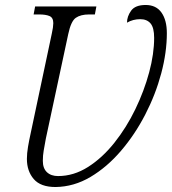

<svg xmlns="http://www.w3.org/2000/svg" viewBox="-20 -740 690 771"><path d="M203 11Q143 11 115.5 -21Q88 -53 88 -102Q88 -124 92.5 -150.5Q97 -177 103 -204L188 -605Q191 -618 192.5 -629Q194 -640 194 -647Q194 -669 179 -675.5Q164 -682 137 -682H115L121 -714H367L361 -682H338Q304 -682 284.5 -668.5Q265 -655 254 -603L164 -183Q159 -155 155.5 -135.5Q152 -116 152 -94Q152 -64 168.5 -48.5Q185 -33 213 -33Q276 -33 333.5 -69.5Q391 -106 439.5 -167Q488 -228 523.5 -301.5Q559 -375 579 -449.5Q599 -524 599 -588Q599 -629 584.5 -646Q570 -663 543 -663Q514 -663 490 -649Q490 -674 506.5 -697Q523 -720 565 -720Q607 -720 628.5 -689.5Q650 -659 650 -607Q650 -530 627.5 -445.5Q605 -361 563.5 -280.5Q522 -200 466 -134.5Q410 -69 343.5 -29.5Q277 10 203 11Z"/></svg>

Font: Noto Serif SemiCondensed Light
Style: Italic
Weight: 300
Width: 4
Italic angle: -12°
Designer: Monotype Design Team
Foundry: Monotype Imaging Inc.
Version: Version 2.013; ttfautohint (v1.8.4.7-5d5b)